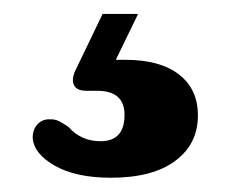

<svg xmlns="http://www.w3.org/2000/svg" viewBox="-20 -28 338 276"><path d="M127.5 -8H178.5L146.5 58Q153 58 160.5 58Q210 58 237.2 79Q264.5 100 264.5 138Q264.5 179 232 203.2Q199.5 227.5 139.5 227.5Q89 227.5 58.8 210.2Q28.5 193 27 170Q27 158 33.8 150.8Q40.5 143.5 50.5 143.5Q59 143 65.5 146.5Q72 150 78.5 154.5Q96.5 175 124.5 175Q159 175 159 137Q159 102.5 119.5 102.5H104Q90 102.5 86.2 94Q82.5 85.5 88.5 73Z"/></svg>

Font: Fraunces 9pt S050
Style: Bold
Weight: 700
Version: Version 1.000; ttfautohint (v1.8.3)